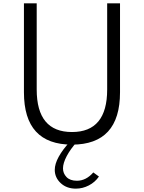

<svg xmlns="http://www.w3.org/2000/svg" viewBox="-20 -845 856 1143"><path d="M408.5 16Q694.5 16 694.5 -295.5V-825H618V-312Q618 -59 408.5 -59Q198.5 -59 198.5 -312V-825H122.5V-295.5Q122.5 16 408.5 16ZM431.5 278Q472 278 509 258.8Q546 239.5 569 206L535.5 181.5Q492.5 231 438 231Q397 231 376 209Q355 187 355 157.5Q355 126.5 377.2 84.2Q399.5 42 439 -1.5H396.5Q353 45.5 329.5 88.2Q306 131 306 166Q306 212 341.2 245Q376.5 278 431.5 278Z"/></svg>

Font: Spartan
Style: Regular
Weight: 400
Designer: Matt Bailey, Mirko Velimirovic
Foundry: Matt Bailey
Version: Version 1.003; ttfautohint (v1.8.3)